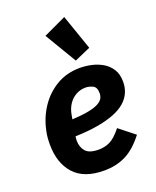

<svg xmlns="http://www.w3.org/2000/svg" viewBox="-152 -904 818 1005"><g transform="rotate(-20 257.5 -401.5)"><path d="M253 12Q141 12 86 -49Q31 -110 31 -214Q31 -233 32.5 -251Q34 -269 38 -287Q52 -356 89.5 -412.5Q127 -469 184.5 -503Q242 -537 316 -537Q346 -537 378.5 -530Q411 -523 439.5 -506.5Q468 -490 486 -462Q504 -434 504 -391Q504 -359 492 -331.5Q480 -304 455 -282Q430 -260 390.5 -244.5Q351 -229 297 -219.5Q243 -210 172 -208Q171 -199 170.5 -194Q170 -189 170 -185Q170 -148 190.5 -124.5Q211 -101 263 -101Q298 -101 327 -115.5Q356 -130 391 -174L477 -106Q428 -42 374.5 -15Q321 12 253 12ZM308 -430Q279 -430 254.5 -416.5Q230 -403 213.5 -378.5Q197 -354 191 -320L187 -297Q243 -300 278.5 -307Q314 -314 333.5 -324.5Q353 -335 360.5 -348Q368 -361 368 -377Q368 -411 347.5 -420.5Q327 -430 308 -430ZM309 -580 204 -756 330 -815 398 -619Z"/></g></svg>

Font: IBM Plex Sans
Style: Italic
Weight: 400
Italic angle: -11.31°
Designer: Mike Abbink, Paul van der Laan, Pieter van Rosmalen
Foundry: Bold Monday
Version: Version 3.201